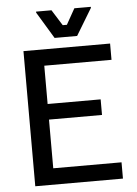

<svg xmlns="http://www.w3.org/2000/svg" viewBox="-57 -877 656 920"><g transform="rotate(-5 271.0 -416.5)"><path d="M75 0V-650H491.7V-571.7H168.3V-387.5H423.3V-312.5H168.3V-78.3H496.7V0ZM229.2 -700 151.7 -828.3V-833.3H225.8L273.3 -757.5H293.3L335.8 -833.3H415V-828.3L337.5 -700Z"/></g></svg>

Font: Familjen Grotesk GF
Style: Regular
Weight: 400
Designer: Anders Wikstroem, Jonas Baeckman, Matilda Gysing, Kristian Moeller
Foundry: Familjen STHLM AB
Version: Version 2.000; Beta; Release 4; Build 6